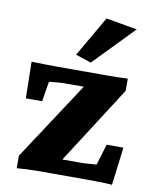

<svg xmlns="http://www.w3.org/2000/svg" viewBox="-77 -720 625 783"><g transform="rotate(10 235.0 -328.5)"><path d="M194.3 -18.6 186.5 -63.5H293.9Q314.5 -63.5 331.5 -64.9Q348.6 -66.4 364.3 -67.4L390.6 -154.3H460L440.4 2.9Q415 1 384.3 0.5Q353.5 0 332 0H131.8Q110.4 0 88.4 1Q66.4 2 45.9 3.9V-47.9L286.1 -414.1L287.1 -371.1H198.2Q168 -371.1 148.9 -369.6Q129.9 -368.2 114.3 -366.2L100.6 -283.2H33.2L30.3 -434.6Q56.6 -433.6 87.4 -433.1Q118.2 -432.6 138.7 -432.6H341.8Q363.3 -432.6 385.3 -433.1Q407.2 -433.6 428.7 -434.6V-383.8ZM268.6 -472.7 204.1 -494.1 300.8 -661.1 429.7 -638.7Z"/></g></svg>

Font: Crimson Pro ExtraBold
Style: Regular
Weight: 800
Designer: Jacques Le Bailly
Foundry: Baron von Fonthausen
Version: Version 1.003